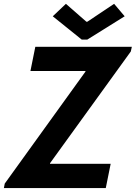

<svg xmlns="http://www.w3.org/2000/svg" viewBox="-32 -958 692 978"><path d="M-12.2 0 -7.8 -22.9 403.3 -593.3V-596.2H123L147.9 -719.7H639.6L634.3 -695.8L222.7 -126.5V-123.5H531.7L506.8 0ZM384.3 -756.3 236.8 -875 303.7 -938.5 408.2 -847.2H412.6L549.3 -938.5L603 -875L412.6 -756.3Z"/></svg>

Font: Reddit Sans
Style: Bold Italic
Weight: 700
Italic angle: -11.25°
Designer: Stephen Hutchings
Version: Version 1.013